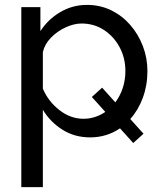

<svg xmlns="http://www.w3.org/2000/svg" viewBox="-20 -551 659 784"><path d="M348 10Q284 10 234 -22Q184 -54 155 -103V213H67V-522H145V-424Q176 -472 226 -501.5Q276 -531 335 -531Q389 -531 434 -509Q479 -487 512 -449Q545 -411 563.5 -362.5Q582 -314 582 -261Q582 -203 563.5 -152.5Q545 -102 512 -65L566 -5L524 33L470 -27Q444 -9 413 0.5Q382 10 348 10ZM321 -66Q346 -66 368.5 -73.5Q391 -81 410 -94L355 -155L397 -193L451 -133Q492 -189 492 -261Q492 -314 468.5 -358Q445 -402 404.5 -428.5Q364 -455 313 -455Q282 -455 247.5 -439Q213 -423 187.5 -396.5Q162 -370 155 -338V-189Q177 -137 222.5 -101.5Q268 -66 321 -66Z"/></svg>

Font: Raleway Medium
Style: Regular
Weight: 500
Designer: Matt McInerney, Pablo Impallari, Rodrigo Fuenzalida
Foundry: Matt McInerney, Pablo Impallari, Rodrigo Fuenzalida
Version: Version 4.026